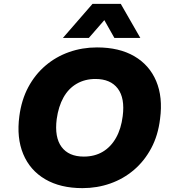

<svg xmlns="http://www.w3.org/2000/svg" viewBox="-20 -961 896 992"><path d="M406 11Q292 11 213.5 -35Q135 -81 100 -165Q65 -249 80 -361Q91 -445 126 -510.5Q161 -576 215 -622Q269 -668 337 -692Q405 -716 481 -716Q596 -716 674 -670.5Q752 -625 787 -542Q822 -459 807 -347Q797 -262 761.5 -195.5Q726 -129 672 -83Q618 -37 550 -13Q482 11 406 11ZM413 -152Q469 -152 511 -177Q553 -202 579.5 -249Q606 -296 614 -361Q626 -454 588.5 -503.5Q551 -553 473 -553Q419 -553 376.5 -528.5Q334 -504 308 -457.5Q282 -411 273 -346Q261 -252 298 -202Q335 -152 413 -152ZM305 -765 458 -941H604L705 -765H571L519 -857L439 -765Z"/></svg>

Font: Nunito Sans 7pt Black
Style: Italic
Weight: 900
Italic angle: -9°
Version: Version 3.101;gftools[0.9.27]